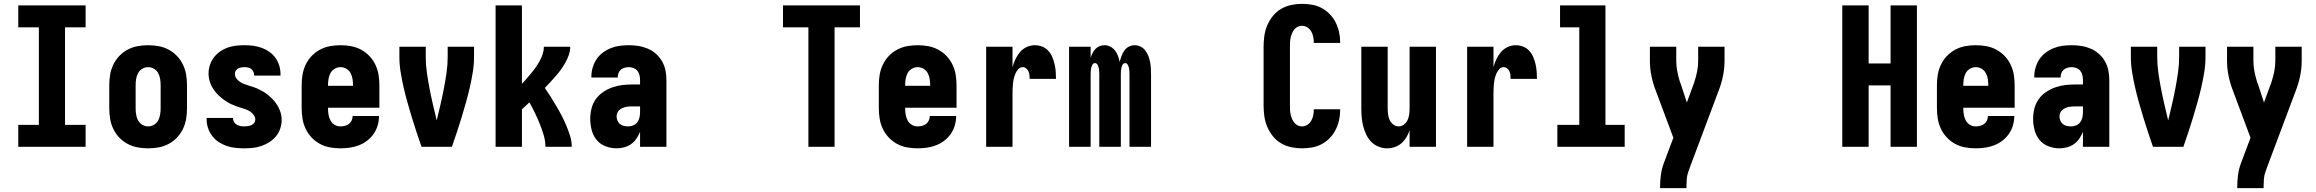

<svg xmlns="http://www.w3.org/2000/svg" viewBox="-20 -763 12040 998"><path d="M75 0V-114H182V-621H75V-735H425V-621H318V-114H425V0Z M750 8Q722 8 695 3Q668 -2 643.5 -15Q619 -28 600 -48Q581 -68 569 -93Q557 -118 552.5 -145Q548 -172 548 -200V-320Q548 -348 552.5 -375Q557 -402 569 -427Q581 -452 600 -472Q619 -492 643.5 -505Q668 -518 695 -523Q722 -528 750 -528Q778 -528 805 -523Q832 -518 856.5 -505Q881 -492 900 -472Q919 -452 931 -427Q943 -402 947.5 -375Q952 -348 952 -320V-200Q952 -172 947.5 -145Q943 -118 931 -93Q919 -68 900 -48Q881 -28 856.5 -15Q832 -2 805 3Q778 8 750 8ZM750 -106Q766 -106 780.5 -114.5Q795 -123 802.5 -137.5Q810 -152 812.5 -168Q815 -184 815 -200V-320Q815 -336 812.5 -352Q810 -368 802.5 -382.5Q795 -397 780.5 -405.5Q766 -414 750 -414Q734 -414 719.5 -405.5Q705 -397 697.5 -382.5Q690 -368 687.5 -352Q685 -336 685 -320V-200Q685 -184 687.5 -168Q690 -152 697.5 -137.5Q705 -123 719.5 -114.5Q734 -106 750 -106Z M1249 8Q1226 8 1203 5.5Q1180 3 1158 -4.5Q1136 -12 1116.5 -25Q1097 -38 1083 -56.5Q1069 -75 1061.5 -97Q1054 -119 1054 -142V-150H1191V-148Q1191 -138 1196.5 -129Q1202 -120 1210.5 -115Q1219 -110 1229 -108Q1239 -106 1249 -106Q1259 -106 1268.5 -107.5Q1278 -109 1286.5 -112.5Q1295 -116 1301 -124Q1307 -132 1307 -141Q1307 -154 1299 -165Q1291 -176 1280 -183.5Q1269 -191 1256.5 -195Q1244 -199 1231.5 -203Q1219 -207 1206.5 -211.5Q1194 -216 1182 -221.5Q1170 -227 1159 -234Q1148 -241 1137.5 -249Q1127 -257 1117.5 -266Q1108 -275 1100 -285Q1092 -295 1085 -306.5Q1078 -318 1073.5 -330Q1069 -342 1066.5 -355Q1064 -368 1064 -381Q1064 -403 1071 -424.5Q1078 -446 1091.5 -464Q1105 -482 1123.5 -495Q1142 -508 1163 -515.5Q1184 -523 1206.5 -525.5Q1229 -528 1251 -528Q1274 -528 1296.5 -525Q1319 -522 1340 -514.5Q1361 -507 1379.5 -494Q1398 -481 1411.5 -462.5Q1425 -444 1431.5 -422Q1438 -400 1438 -378V-370H1301V-372Q1301 -381 1297 -390Q1293 -399 1286 -404.5Q1279 -410 1269.5 -412Q1260 -414 1251 -414Q1242 -414 1233.5 -412.5Q1225 -411 1217.5 -407Q1210 -403 1205.5 -395.5Q1201 -388 1201 -379Q1201 -366 1209 -355Q1217 -344 1228 -337Q1239 -330 1251.5 -325.5Q1264 -321 1276.5 -317Q1289 -313 1301 -309Q1313 -305 1325 -299Q1337 -293 1348.5 -286.5Q1360 -280 1370 -272Q1380 -264 1389.5 -255Q1399 -246 1407.5 -235.5Q1416 -225 1422.5 -214Q1429 -203 1434 -190.5Q1439 -178 1441.5 -165.5Q1444 -153 1444 -139Q1444 -117 1436.5 -94.5Q1429 -72 1414.5 -54.5Q1400 -37 1380.5 -24.5Q1361 -12 1339.5 -4.5Q1318 3 1295 5.5Q1272 8 1249 8Z M1749 8Q1722 8 1694.5 3Q1667 -2 1643 -15Q1619 -28 1600 -48Q1581 -68 1569 -93Q1557 -118 1552.5 -145.5Q1548 -173 1548 -200V-320Q1548 -348 1552.5 -375Q1557 -402 1569 -427Q1581 -452 1600 -472Q1619 -492 1643.5 -505Q1668 -518 1695 -523Q1722 -528 1750 -528Q1778 -528 1805 -523Q1832 -518 1856.5 -505Q1881 -492 1900 -472Q1919 -452 1931 -427Q1943 -402 1947.5 -375Q1952 -348 1952 -320V-203H1685V-200Q1685 -184 1687.5 -168Q1690 -152 1697.5 -137.5Q1705 -123 1719 -114.5Q1733 -106 1749 -106Q1761 -106 1773 -109Q1785 -112 1794 -119Q1803 -126 1808 -137Q1813 -148 1813 -160H1950V-159Q1950 -135 1943 -111Q1936 -87 1922 -67Q1908 -47 1888.5 -32Q1869 -17 1846 -8Q1823 1 1798.5 4.5Q1774 8 1749 8ZM1685 -317H1815V-320Q1815 -336 1812.5 -352Q1810 -368 1802.5 -382.5Q1795 -397 1780.5 -405.5Q1766 -414 1750 -414Q1734 -414 1719.5 -405.5Q1705 -397 1697.5 -382.5Q1690 -368 1687.5 -352Q1685 -336 1685 -320Z M2171 0Q2158 -38 2145 -76.5Q2132 -115 2120.5 -153.5Q2109 -192 2098 -230.5Q2087 -269 2078 -308.5Q2069 -348 2062.5 -388Q2056 -428 2056 -468V-520H2193V-468Q2193 -426 2199 -384.5Q2205 -343 2213 -301.5Q2221 -260 2230.5 -219Q2240 -178 2250 -137Q2260 -178 2269.5 -219Q2279 -260 2287 -301.5Q2295 -343 2301 -384.5Q2307 -426 2307 -468V-520H2444V-468Q2444 -428 2437.5 -388Q2431 -348 2422 -308.5Q2413 -269 2402 -230.5Q2391 -192 2379.5 -153.5Q2368 -115 2355 -76.5Q2342 -38 2329 0Z M2556 0V-735H2693V-327Q2706 -341 2718.5 -355.5Q2731 -370 2743 -384.5Q2755 -399 2766 -415Q2777 -431 2786 -447.5Q2795 -464 2801 -482.5Q2807 -501 2807 -520H2944Q2944 -499 2937 -478.5Q2930 -458 2919.5 -439Q2909 -420 2896.5 -402.5Q2884 -385 2870 -369Q2856 -353 2841.5 -337Q2827 -321 2812 -306Q2828 -283 2843 -259Q2858 -235 2872.5 -210.5Q2887 -186 2900 -161Q2913 -136 2924 -109.5Q2935 -83 2943.5 -55.5Q2952 -28 2952 0H2815Q2815 -31 2806 -61Q2797 -91 2785.5 -119.5Q2774 -148 2760.5 -176Q2747 -204 2732 -231Q2722 -222 2712.5 -213Q2703 -204 2693 -195V0Z M3185 8Q3156 8 3128 -2.5Q3100 -13 3081.5 -35.5Q3063 -58 3055.5 -87Q3048 -116 3048 -145Q3048 -172 3054.5 -198.5Q3061 -225 3076.5 -247Q3092 -269 3115 -284.5Q3138 -300 3163.5 -309Q3189 -318 3215.5 -321Q3242 -324 3269 -324H3307V-347Q3307 -360 3304 -372.5Q3301 -385 3293.5 -394.5Q3286 -404 3274 -409Q3262 -414 3249 -414Q3238 -414 3227 -411Q3216 -408 3207.5 -401Q3199 -394 3195 -383.5Q3191 -373 3191 -362V-360H3054V-366Q3054 -389 3061 -412.5Q3068 -436 3081 -455.5Q3094 -475 3113.5 -489.5Q3133 -504 3155.5 -513Q3178 -522 3201.5 -525Q3225 -528 3249 -528Q3274 -528 3299 -524Q3324 -520 3347.5 -510Q3371 -500 3390 -483Q3409 -466 3421.5 -444Q3434 -422 3439 -397Q3444 -372 3444 -347V0H3307V-78Q3300 -60 3288.5 -43Q3277 -26 3261 -14.5Q3245 -3 3225 2.5Q3205 8 3185 8ZM3246 -106Q3259 -106 3272 -111.5Q3285 -117 3293 -128Q3301 -139 3304 -152.5Q3307 -166 3307 -180V-210H3269Q3260 -210 3250.5 -209.5Q3241 -209 3232 -207Q3223 -205 3214.5 -201Q3206 -197 3199 -191Q3192 -185 3188.5 -176Q3185 -167 3185 -158Q3185 -147 3189.5 -136Q3194 -125 3203 -118Q3212 -111 3223 -108.5Q3234 -106 3246 -106Z M4182 0V-621H4050V-735H4450V-621H4318V0Z M4749 8Q4722 8 4694.5 3Q4667 -2 4643 -15Q4619 -28 4600 -48Q4581 -68 4569 -93Q4557 -118 4552.5 -145.5Q4548 -173 4548 -200V-320Q4548 -348 4552.5 -375Q4557 -402 4569 -427Q4581 -452 4600 -472Q4619 -492 4643.5 -505Q4668 -518 4695 -523Q4722 -528 4750 -528Q4778 -528 4805 -523Q4832 -518 4856.5 -505Q4881 -492 4900 -472Q4919 -452 4931 -427Q4943 -402 4947.5 -375Q4952 -348 4952 -320V-203H4685V-200Q4685 -184 4687.5 -168Q4690 -152 4697.5 -137.5Q4705 -123 4719 -114.5Q4733 -106 4749 -106Q4761 -106 4773 -109Q4785 -112 4794 -119Q4803 -126 4808 -137Q4813 -148 4813 -160H4950V-159Q4950 -135 4943 -111Q4936 -87 4922 -67Q4908 -47 4888.5 -32Q4869 -17 4846 -8Q4823 1 4798.5 4.5Q4774 8 4749 8ZM4685 -317H4815V-320Q4815 -336 4812.5 -352Q4810 -368 4802.5 -382.5Q4795 -397 4780.5 -405.5Q4766 -414 4750 -414Q4734 -414 4719.5 -405.5Q4705 -397 4697.5 -382.5Q4690 -368 4687.5 -352Q4685 -336 4685 -320Z M5106 0V-520H5243V-414Q5249 -436 5258.5 -456Q5268 -476 5282 -492.5Q5296 -509 5316.5 -518.5Q5337 -528 5359 -528Q5378 -528 5396.5 -521Q5415 -514 5428.5 -499.5Q5442 -485 5449.5 -467Q5457 -449 5461.5 -430Q5466 -411 5467.5 -391.5Q5469 -372 5469 -353H5332Q5332 -363 5331 -373Q5330 -383 5326 -392Q5322 -401 5314 -407.5Q5306 -414 5296 -414Q5283 -414 5273.5 -404Q5264 -394 5258.5 -381.5Q5253 -369 5250 -356Q5247 -343 5245.5 -329.5Q5244 -316 5243.5 -302.5Q5243 -289 5243 -276V0Z M5537 0V-520H5649V-463Q5653 -475 5659 -487Q5665 -499 5674 -508.5Q5683 -518 5695.5 -523Q5708 -528 5721 -528Q5737 -528 5751.5 -520.5Q5766 -513 5776 -500Q5786 -487 5791.5 -472Q5797 -457 5800 -441Q5804 -457 5809.5 -472Q5815 -487 5824 -500Q5833 -513 5847.5 -520.5Q5862 -528 5878 -528Q5894 -528 5909 -520.5Q5924 -513 5933.5 -500Q5943 -487 5949 -472Q5955 -457 5958 -441Q5961 -425 5962 -409Q5963 -393 5963 -377V0H5851V-377Q5851 -386 5850.5 -394Q5850 -402 5848 -410.5Q5846 -419 5841.5 -427Q5837 -435 5829 -435Q5820 -435 5815.5 -427Q5811 -419 5809 -410.5Q5807 -402 5806.5 -394Q5806 -386 5806 -377V0H5694V-377Q5694 -386 5693.5 -394Q5693 -402 5691 -410.5Q5689 -419 5684.5 -427Q5680 -435 5671 -435Q5663 -435 5658.5 -427Q5654 -419 5652 -410.5Q5650 -402 5649.5 -394Q5649 -386 5649 -377V0Z M6747 8Q6719 8 6691 2Q6663 -4 6638.5 -18.5Q6614 -33 6596 -55.5Q6578 -78 6567 -104Q6556 -130 6552 -158.5Q6548 -187 6548 -215V-520Q6548 -548 6552 -576.5Q6556 -605 6567 -631Q6578 -657 6596 -679.5Q6614 -702 6638.5 -716.5Q6663 -731 6691 -737Q6719 -743 6747 -743Q6773 -743 6799.5 -738.5Q6826 -734 6849.5 -721.5Q6873 -709 6891.5 -690Q6910 -671 6922 -647.5Q6934 -624 6940 -598Q6946 -572 6946 -546V-540H6809V-542Q6809 -557 6806 -572Q6803 -587 6795.5 -600Q6788 -613 6775 -621Q6762 -629 6747 -629Q6735 -629 6724.5 -623.5Q6714 -618 6707 -609Q6700 -600 6695.5 -589Q6691 -578 6688.5 -566.5Q6686 -555 6685.5 -543.5Q6685 -532 6685 -520V-215Q6685 -203 6685.5 -191.5Q6686 -180 6688.5 -168.5Q6691 -157 6695.5 -146Q6700 -135 6707 -126Q6714 -117 6724.5 -111.5Q6735 -106 6747 -106Q6762 -106 6775 -114Q6788 -122 6795.5 -135Q6803 -148 6806 -163Q6809 -178 6809 -193V-195H6946V-189Q6946 -163 6940 -137Q6934 -111 6922 -87.5Q6910 -64 6891.5 -45Q6873 -26 6849.5 -13.5Q6826 -1 6799.5 3.5Q6773 8 6747 8Z M7190 8Q7167 8 7145 -1Q7123 -10 7107 -26.5Q7091 -43 7081 -64.5Q7071 -86 7065.5 -108.5Q7060 -131 7058 -154Q7056 -177 7056 -200V-520H7193V-200Q7193 -185 7195 -169.5Q7197 -154 7203 -140Q7209 -126 7222 -116Q7235 -106 7250 -106Q7265 -106 7278 -116Q7291 -126 7297 -140Q7303 -154 7305 -169.5Q7307 -185 7307 -200V-520H7444V0H7307V-86Q7301 -67 7290.5 -49.5Q7280 -32 7264.5 -18.5Q7249 -5 7229.5 1.5Q7210 8 7190 8Z M7606 0V-520H7743V-414Q7749 -436 7758.5 -456Q7768 -476 7782 -492.5Q7796 -509 7816.5 -518.5Q7837 -528 7859 -528Q7878 -528 7896.5 -521Q7915 -514 7928.5 -499.5Q7942 -485 7949.5 -467Q7957 -449 7961.5 -430Q7966 -411 7967.5 -391.5Q7969 -372 7969 -353H7832Q7832 -363 7831 -373Q7830 -383 7826 -392Q7822 -401 7814 -407.5Q7806 -414 7796 -414Q7783 -414 7773.5 -404Q7764 -394 7758.5 -381.5Q7753 -369 7750 -356Q7747 -343 7745.5 -329.5Q7744 -316 7743.5 -302.5Q7743 -289 7743 -276V0Z M8075 0V-114H8189V-621H8089V-735H8325V-114H8425V0Z M8746 215H8609V208Q8609 177 8613 147Q8617 117 8627 89L8678 -47L8588 -288Q8573 -326 8564.5 -366Q8556 -406 8556 -447V-520H8693V-447Q8693 -420 8698 -393.5Q8703 -367 8711 -341Q8712 -339 8712.5 -337Q8713 -335 8714 -333V-332Q8715 -331 8715.5 -329Q8716 -327 8717 -325L8748 -230L8784 -328Q8785 -330 8785.5 -332Q8786 -334 8787 -336V-337Q8796 -364 8801.5 -391.5Q8807 -419 8807 -447V-520H8944V-447Q8944 -406 8935.5 -366Q8927 -326 8912 -288L8766 101L8756 129Q8749 148 8747.5 168Q8746 188 8746 208Z M9556 0V-735H9693V-433H9807V-735H9944V0H9807V-319H9693V0Z M10249 8Q10222 8 10194.5 3Q10167 -2 10143 -15Q10119 -28 10100 -48Q10081 -68 10069 -93Q10057 -118 10052.5 -145.5Q10048 -173 10048 -200V-320Q10048 -348 10052.5 -375Q10057 -402 10069 -427Q10081 -452 10100 -472Q10119 -492 10143.5 -505Q10168 -518 10195 -523Q10222 -528 10250 -528Q10278 -528 10305 -523Q10332 -518 10356.5 -505Q10381 -492 10400 -472Q10419 -452 10431 -427Q10443 -402 10447.5 -375Q10452 -348 10452 -320V-203H10185V-200Q10185 -184 10187.5 -168Q10190 -152 10197.5 -137.5Q10205 -123 10219 -114.5Q10233 -106 10249 -106Q10261 -106 10273 -109Q10285 -112 10294 -119Q10303 -126 10308 -137Q10313 -148 10313 -160H10450V-159Q10450 -135 10443 -111Q10436 -87 10422 -67Q10408 -47 10388.5 -32Q10369 -17 10346 -8Q10323 1 10298.5 4.5Q10274 8 10249 8ZM10185 -317H10315V-320Q10315 -336 10312.5 -352Q10310 -368 10302.5 -382.5Q10295 -397 10280.5 -405.5Q10266 -414 10250 -414Q10234 -414 10219.5 -405.5Q10205 -397 10197.5 -382.5Q10190 -368 10187.5 -352Q10185 -336 10185 -320Z M10685 8Q10656 8 10628 -2.5Q10600 -13 10581.5 -35.5Q10563 -58 10555.5 -87Q10548 -116 10548 -145Q10548 -172 10554.5 -198.5Q10561 -225 10576.5 -247Q10592 -269 10615 -284.5Q10638 -300 10663.5 -309Q10689 -318 10715.5 -321Q10742 -324 10769 -324H10807V-347Q10807 -360 10804 -372.5Q10801 -385 10793.5 -394.5Q10786 -404 10774 -409Q10762 -414 10749 -414Q10738 -414 10727 -411Q10716 -408 10707.5 -401Q10699 -394 10695 -383.5Q10691 -373 10691 -362V-360H10554V-366Q10554 -389 10561 -412.5Q10568 -436 10581 -455.5Q10594 -475 10613.5 -489.5Q10633 -504 10655.5 -513Q10678 -522 10701.5 -525Q10725 -528 10749 -528Q10774 -528 10799 -524Q10824 -520 10847.5 -510Q10871 -500 10890 -483Q10909 -466 10921.5 -444Q10934 -422 10939 -397Q10944 -372 10944 -347V0H10807V-78Q10800 -60 10788.5 -43Q10777 -26 10761 -14.5Q10745 -3 10725 2.5Q10705 8 10685 8ZM10746 -106Q10759 -106 10772 -111.5Q10785 -117 10793 -128Q10801 -139 10804 -152.5Q10807 -166 10807 -180V-210H10769Q10760 -210 10750.5 -209.5Q10741 -209 10732 -207Q10723 -205 10714.5 -201Q10706 -197 10699 -191Q10692 -185 10688.5 -176Q10685 -167 10685 -158Q10685 -147 10689.5 -136Q10694 -125 10703 -118Q10712 -111 10723 -108.5Q10734 -106 10746 -106Z M11171 0Q11158 -38 11145 -76.5Q11132 -115 11120.5 -153.5Q11109 -192 11098 -230.5Q11087 -269 11078 -308.5Q11069 -348 11062.5 -388Q11056 -428 11056 -468V-520H11193V-468Q11193 -426 11199 -384.5Q11205 -343 11213 -301.5Q11221 -260 11230.5 -219Q11240 -178 11250 -137Q11260 -178 11269.5 -219Q11279 -260 11287 -301.5Q11295 -343 11301 -384.5Q11307 -426 11307 -468V-520H11444V-468Q11444 -428 11437.5 -388Q11431 -348 11422 -308.5Q11413 -269 11402 -230.5Q11391 -192 11379.5 -153.5Q11368 -115 11355 -76.5Q11342 -38 11329 0Z M11746 215H11609V208Q11609 177 11613 147Q11617 117 11627 89L11678 -47L11588 -288Q11573 -326 11564.5 -366Q11556 -406 11556 -447V-520H11693V-447Q11693 -420 11698 -393.5Q11703 -367 11711 -341Q11712 -339 11712.5 -337Q11713 -335 11714 -333V-332Q11715 -331 11715.5 -329Q11716 -327 11717 -325L11748 -230L11784 -328Q11785 -330 11785.5 -332Q11786 -334 11787 -336V-337Q11796 -364 11801.5 -391.5Q11807 -419 11807 -447V-520H11944V-447Q11944 -406 11935.5 -366Q11927 -326 11912 -288L11766 101L11756 129Q11749 148 11747.5 168Q11746 188 11746 208Z"/></svg>

Font: Iosevka Term Curly Heavy
Style: Regular
Weight: 900
Designer: Belleve Invis
Foundry: Belleve Invis
Version: Version 32.3.0